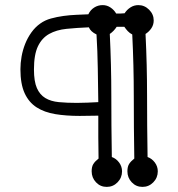

<svg xmlns="http://www.w3.org/2000/svg" viewBox="-20 -757 698 752"><path d="M365 -357Q364 -423 363 -489.5Q362 -556 358 -622Q335 -633 328 -650Q280 -648 240.5 -644Q201 -640 172.5 -624Q144 -608 128.5 -575.5Q113 -543 113 -485Q113 -438 124.5 -412Q136 -386 157.5 -373Q179 -360 210.5 -357Q242 -354 281 -354Q302 -354 323 -355Q344 -356 365 -357ZM598 -86Q598 -61 580.5 -43Q563 -25 538 -25Q513 -25 496 -43Q479 -61 479 -86Q479 -104 485.5 -114.5Q492 -125 506 -136Q504 -257 504 -379Q504 -501 498 -622Q488 -627 480.5 -635Q473 -643 467 -652H445H437Q426 -635 410 -624Q416 -503 416 -383Q416 -263 418 -142Q435 -136 446.5 -120.5Q458 -105 458 -86Q458 -61 440.5 -43Q423 -25 398 -25Q373 -25 356 -43Q339 -61 339 -86Q339 -104 345.5 -114.5Q352 -125 366 -136Q365 -178 365 -220Q365 -262 365 -304Q347 -304 328.5 -303.5Q310 -303 292 -303Q239 -303 196.5 -310Q154 -317 123.5 -336.5Q93 -356 76.5 -392Q60 -428 60 -486Q60 -510 64.5 -535.5Q69 -561 78.5 -585Q88 -609 103 -630Q118 -651 138 -665Q156 -678 179.5 -684.5Q203 -691 228.5 -694.5Q254 -698 279.5 -699Q305 -700 326 -701Q334 -718 349 -727.5Q364 -737 382 -737Q399 -737 413 -727.5Q427 -718 435 -704Q443 -704 451.5 -704Q460 -704 468 -705Q477 -719 491 -728Q505 -737 522 -737Q546 -737 564 -719Q582 -701 582 -677Q582 -660 573 -646.5Q564 -633 550 -624Q556 -503 556 -383Q556 -263 558 -142Q575 -136 586.5 -120.5Q598 -105 598 -86Z"/></svg>

Font: Nelagoney
Style: Regular
Weight: 400
Designer: Kanati
Foundry: Kanati and Michael Everson
Version: Version 2.000